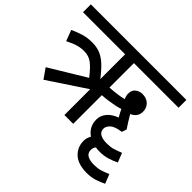

<svg xmlns="http://www.w3.org/2000/svg" viewBox="-177 -846 1232 1232"><g transform="rotate(45 439.5 -230.0)"><path d="M127 -65 80 -132 326 -281Q284 -335 253.5 -357.5Q223 -380 181 -380Q153 -380 124.5 -372Q96 -364 55 -343L27 -417Q61 -433 98 -444.5Q135 -456 179 -456Q219 -456 251 -443.5Q283 -431 314 -402.5Q345 -374 382 -326V-551H0V-622H867V-551H462V-329Q496 -331 529.5 -335.5Q563 -340 584 -346Q574 -366 574 -387Q574 -419 595 -434.5Q616 -450 641 -450Q679 -450 701.5 -428Q724 -406 724 -373Q724 -345 710 -328Q696 -311 676 -303Q690 -279 703.5 -257.5Q717 -236 730 -217L719 -184Q664 -177 642.5 -157Q621 -137 621 -116Q621 -88 643 -75.5Q665 -63 702 -63Q734 -63 757.5 -69.5Q781 -76 815 -90L840 -27Q814 -14 781 -3.5Q748 7 707 7Q689 7 672 4Q660 19 660 39Q660 67 682 79.5Q704 92 741 92Q773 92 796.5 85.5Q820 79 854 64L879 127Q853 140 820 151Q787 162 746 162Q667 162 626.5 124.5Q586 87 586 30Q586 3 601 -22Q547 -59 547 -125Q547 -159 570 -188Q593 -217 640 -235Q632 -249 624.5 -262.5Q617 -276 613 -286Q597 -280 570.5 -274.5Q544 -269 515 -265Q486 -261 462 -260V0H382V-234Z"/></g></svg>

Font: TSCustom
Style: Regular
Weight: 400
Designer: Monotype Design Team
Foundry: Monotype Imaging Inc.
Version: Version 2.004; ttfautohint (v1.8.3) -l 8 -r 50 -G 200 -x 14 